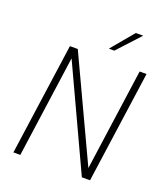

<svg xmlns="http://www.w3.org/2000/svg" viewBox="-160 -1012 979 1123"><g transform="rotate(20 329.5 -450.5)"><path d="M56 0 154 -697H203L504 -54H498L588 -697H631L533 0H482L183 -643H189L99 0ZM373 -761 490 -901H536L407 -761Z"/></g></svg>

Font: Hanken Grotesk ExtraLight
Style: Italic
Weight: 250
Italic angle: -8°
Designer: Alfredo Marco Pradil
Foundry: Hanken Design Co.
Version: Version 3.013